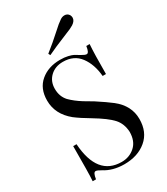

<svg xmlns="http://www.w3.org/2000/svg" viewBox="-229 -1035 997 1147"><g transform="rotate(-30 270.0 -461.0)"><path d="M272 -6Q326 -6 364 -40.5Q402 -75 402 -139Q399 -196 365 -233.5Q331 -271 246 -322Q188 -356 150 -385Q68 -452 68 -546Q68 -629 121.5 -674Q175 -719 256 -719Q287 -719 310 -713.5Q333 -708 344.5 -702Q356 -696 378 -682Q401 -668 412 -668Q428 -668 434 -712H457Q452 -647 452 -508H429Q422 -591 381.5 -645.5Q341 -700 265 -700Q211 -700 177 -667.5Q143 -635 143 -584Q143 -531 175 -496Q207 -464 252 -436L311 -401Q374 -360 410 -332Q491 -268 491 -176Q491 -86 431.5 -36Q372 14 279 14Q200 14 142 -23Q119 -37 108 -37Q92 -37 86 7H63Q67 -42 67 -233H90Q105 -6 272 -6ZM382 -926Q396 -936 412 -936Q432 -936 443 -919Q448 -909 448 -900Q448 -878 422 -861Q401 -848 366 -835Q263 -793 221 -772L214 -785Q261 -823 269 -830Q288 -846 327 -881Q358 -910 382 -926Z"/></g></svg>

Font: Playfair Display
Style: Regular
Weight: 400
Designer: Claus Eggers S?rensen
Foundry: Claus Eggers S?rensen
Version: Version 1.003